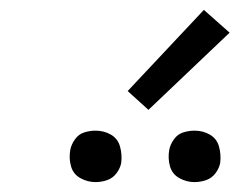

<svg xmlns="http://www.w3.org/2000/svg" viewBox="-20 -1001 484 388"><path d="M373 -633Q385 -633 396.5 -637Q408 -641 415.5 -651Q423 -661 425 -672Q427 -689 422.5 -705Q418 -721 404 -729Q390 -737 373 -737Q362 -737 350.5 -733.5Q339 -730 331.5 -719.5Q324 -709 322 -698Q319 -681 323.5 -665Q328 -649 342.5 -641Q357 -633 373 -633ZM173 -633Q185 -633 196.5 -637Q208 -641 215.5 -651Q223 -661 225 -672Q227 -689 222.5 -705Q218 -721 204 -729Q190 -737 173 -737Q162 -737 150.5 -733.5Q139 -730 131.5 -719.5Q124 -709 122 -698Q119 -681 123.5 -665Q128 -649 142.5 -641Q157 -633 173 -633ZM280 -779 444 -935 392 -981 238 -817Z"/></svg>

Font: Iosevka Sparkle Light Oblique
Style: Regular
Weight: 300
Italic angle: -9°
Designer: Belleve Invis
Foundry: Belleve Invis
Version: Version 4.5.0; ttfautohint (v1.8.3)